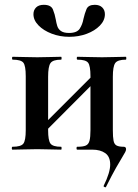

<svg xmlns="http://www.w3.org/2000/svg" viewBox="-20 -622 575 798"><path d="M421 154Q420 158 414.5 155.5Q409 153 411 150Q438 95 438 62Q438 29 417.5 14.5Q397 0 364 0H301Q298 0 298 -6Q298 -12 301 -12Q325 -12 336.5 -17Q348 -22 352 -37Q356 -52 356 -81V-305Q356 -349 346 -361.5Q336 -374 302 -374Q299 -374 299 -380Q299 -386 302 -386Q323 -386 349.5 -385Q376 -384 404 -384Q431 -384 457 -385Q483 -386 503 -386Q505 -386 505 -380Q505 -374 503 -374Q469 -374 459 -360Q449 -346 449 -303V-81Q449 -52 452 -37Q455 -22 465 -17Q475 -12 494 -12Q504 -12 504 -2Q504 3 500.5 10Q497 17 488 31.5Q479 46 462.5 75Q446 104 421 154ZM32 0Q29 0 29 -6Q29 -12 32 -12Q67 -12 77 -25Q87 -38 87 -81V-305Q87 -349 77 -361.5Q67 -374 33 -374Q30 -374 30 -380Q30 -386 33 -386Q54 -386 80.5 -385Q107 -384 135 -384Q162 -384 188 -385Q214 -386 234 -386Q236 -386 236 -380Q236 -374 234 -374Q200 -374 190 -360Q180 -346 180 -303V-81Q180 -38 190 -25Q200 -12 234 -12Q236 -12 236 -6Q236 0 234 0Q213 0 187.5 -1Q162 -2 135 -2Q107 -2 80.5 -1Q54 0 32 0ZM129 -36 111 -54 382 -325 400 -308ZM267 -485Q300 -485 311.5 -503Q323 -521 327 -544Q332 -566 339.5 -584Q347 -602 374 -602Q394 -602 405 -591Q416 -580 416 -563Q416 -537 395 -515.5Q374 -494 340.5 -481.5Q307 -469 268 -469Q229 -469 195 -482Q161 -495 140 -516.5Q119 -538 119 -563Q119 -580 130 -591Q141 -602 162 -602Q192 -602 200 -582.5Q208 -563 212 -540Q214 -527 218 -514Q222 -501 233.5 -493Q245 -485 267 -485Z"/></svg>

Font: Cormorant
Style: Bold
Weight: 700
Designer: Christian Thalmann (Catharsis Fonts)
Foundry: Catharsis Fonts
Version: Version 4.000